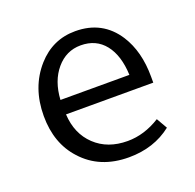

<svg xmlns="http://www.w3.org/2000/svg" viewBox="-92 -562 680 670"><g transform="rotate(-20 247.5 -227.0)"><path d="M447 -204H123Q127 -131 173.5 -87Q220 -43 294 -43Q356 -43 415 -80L438 -40Q372 12 279 12Q171 12 107 -59Q48 -123 48 -225Q48 -331 111 -402Q168 -466 252 -466Q353 -466 406 -384Q447 -320 447 -226ZM122 -258H378Q375 -331 342.5 -372Q310 -413 253 -413Q199 -413 162.5 -370Q126 -327 122 -258Z"/></g></svg>

Font: Tajawal
Style: Regular
Weight: 400
Designer: Boutros Fonts
Foundry: Created by Boutros International 2017
Version: Version 1.700